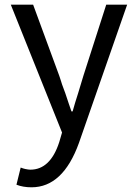

<svg xmlns="http://www.w3.org/2000/svg" viewBox="-20 -563 561 817"><path d="M50 223 68 150Q78 154 87 156Q101 159 109 159Q194 159 232 42L244 1L26 -543H121L232 -241L238 -223L244 -204L258 -166Q263 -150 272 -124Q281 -98 284 -89H289L300 -127L312 -165Q335 -240 335 -241L432 -543H521L316 45Q248 234 114 234Q78 234 50 223Z"/></svg>

Font: Source Han Sans Regular
Style: Regular
Weight: 400
Designer: Ryoko NISHIZUKA  (kana & ideographs); Paul D. Hunt (Latin, Greek & Cyrillic); Wenlong ZHANG  (bopomofo); Sandoll Communi
Foundry: Adobe Systems Incorporated
Version: Version 1.00 January 18, 2024, initial release